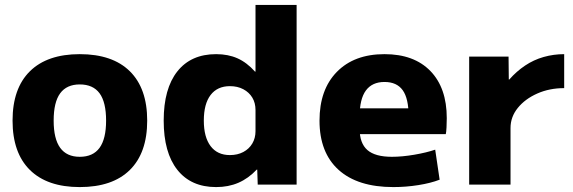

<svg xmlns="http://www.w3.org/2000/svg" viewBox="-20 -750 2329 780"><path d="M304 10Q172 10 101.5 -59.5Q31 -129 31 -260Q31 -391 101.5 -460.5Q172 -530 304 -530Q437 -530 507.5 -460.5Q578 -391 578 -260Q578 -129 507.5 -59.5Q437 10 304 10ZM304 -113Q358 -113 384.5 -149.5Q411 -186 411 -260Q411 -335 384.5 -371Q358 -407 304 -407Q251 -407 224.5 -371Q198 -335 198 -260Q198 -186 224.5 -149.5Q251 -113 304 -113Z M858 10Q756 10 700.5 -60Q645 -130 645 -260Q645 -390 700.5 -460Q756 -530 858 -530Q907 -530 945 -513Q983 -496 1016 -459H1018V-730H1185V0H1027L1025 -61H1023Q989 -25 948.5 -7.5Q908 10 858 10ZM914 -120Q945 -120 968.5 -132.5Q992 -145 1005 -167Q1018 -189 1018 -217V-303Q1018 -332 1005 -353.5Q992 -375 968.5 -387.5Q945 -400 914 -400Q863 -400 835.5 -364Q808 -328 808 -260Q808 -193 835.5 -156.5Q863 -120 914 -120Z M1578 10Q1433 10 1355.5 -60Q1278 -130 1278 -260Q1278 -386 1348.5 -458Q1419 -530 1542 -530Q1662 -530 1728.5 -461.5Q1795 -393 1795 -270Q1795 -253 1794 -233Q1793 -213 1791 -205H1371V-310H1661L1640 -278Q1640 -350 1616 -383.5Q1592 -417 1542 -417Q1492 -417 1466.5 -382.5Q1441 -348 1441 -277V-227Q1441 -168 1472.5 -140.5Q1504 -113 1572 -113Q1614 -113 1663.5 -121.5Q1713 -130 1748 -142L1766 -20Q1730 -6 1679.5 2Q1629 10 1578 10Z M1886 0V-520H2046L2047 -427H2049Q2078 -460 2113 -483.5Q2148 -507 2188.5 -518.5Q2229 -530 2272 -530V-392Q2212 -392 2162.5 -370Q2113 -348 2083.5 -311.5Q2054 -275 2054 -230V0Z"/></svg>

Font: M PLUS 1 Thin ExtraBold
Style: Regular
Weight: 800
Version: Version 1.001